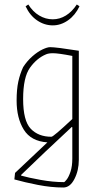

<svg xmlns="http://www.w3.org/2000/svg" viewBox="-20 -660 427 855"><path d="M44 139 47 110 191 -26Q118 -31 86 -82.5Q54 -134 54 -212Q54 -262 61.5 -296.5Q69 -331 83 -361Q101 -389 124.5 -409.5Q148 -430 169.5 -440Q191 -450 203 -450Q230 -450 331 -434V52Q331 99 311.5 137Q292 175 262 175Q208 175 149 163.5Q90 152 44 139ZM302 -130V-411Q240 -423 216 -423Q196 -423 185 -418Q144 -401 113.5 -358.5Q83 -316 83 -219Q83 -122 117 -86.5Q151 -51 209 -51Q218 -51 302 -130ZM302 46V-93L300 -95Q247 -46 182 15.5Q117 77 74 119V122Q105 131 160.5 141Q216 151 265 151Q268 151 277 139.5Q286 128 294 104.5Q302 81 302 46ZM94 -632 106 -640Q126 -608 154.5 -591Q183 -574 215 -574Q246 -574 273.5 -591Q301 -608 322 -640L334 -632Q315 -592 283 -569.5Q251 -547 215 -547Q178 -547 145.5 -569Q113 -591 94 -632Z"/></svg>

Font: Grenze Thin
Style: Regular
Weight: 250
Designer: Renata Polastri
Foundry: Omnibus-Type
Version: Version 1.002; ttfautohint (v1.8)